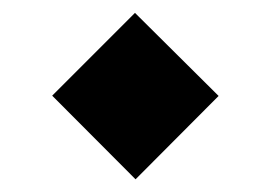

<svg xmlns="http://www.w3.org/2000/svg" viewBox="-20 -376 420 298"><path d="M190.4 -97.7 61 -227.5 189.5 -356 319.3 -227.1Z"/></svg>

Font: Vazirmatn UI NL ExtraBold
Style: Regular
Weight: 800
Designer: Saber Rastikerdar
Foundry: Saber Rastikerdar
Version: Version 33.003